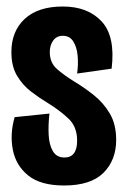

<svg xmlns="http://www.w3.org/2000/svg" viewBox="-20 -559 388 590"><path d="M177 11Q105 11 67 -19.5Q29 -50 19.5 -98.5Q10 -147 25 -199L132 -210Q128 -176 129.5 -145Q131 -114 142.5 -94.5Q154 -75 178 -75Q217 -75 217 -127Q217 -169 191 -194Q165 -219 126 -243Q101 -258 75.5 -277.5Q50 -297 32.5 -326Q15 -355 15 -399Q15 -463 56 -501Q97 -539 173 -539Q250 -539 292.5 -493Q335 -447 323 -348L217 -333Q221 -362 218.5 -388.5Q216 -415 205 -432Q194 -449 173 -449Q154 -449 143.5 -434.5Q133 -420 133 -399Q133 -366 155.5 -346.5Q178 -327 209 -308Q239 -290 268.5 -266.5Q298 -243 317.5 -210Q337 -177 337 -129Q337 -67 298 -28Q259 11 177 11Z"/></svg>

Font: Bricolage Grotesque 48pt Condensed SemiBold
Style: Regular
Weight: 600
Width: 3
Designer: Mathieu Triay
Foundry: Atelier Triay
Version: Version 1.000; ttfautohint (v1.8.4.7-5d5b);gftools[0.9.32]